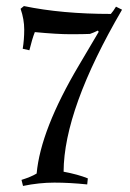

<svg xmlns="http://www.w3.org/2000/svg" viewBox="-20 -503 430 634"><path d="M268 106Q210 100 159.5 100Q109 100 56 111L51 91Q83 81 101 70Q114 -74 241 -288L306 -398L303 -402Q289 -395 277 -391Q256 -390 212 -390Q168 -390 95 -397Q86 -374 77 -337L55 -342Q60 -372 60 -405.5Q60 -439 48 -474L59 -483Q184 -457 346 -457Q354 -466 363 -481L383 -471Q191 -142 190 64Q238 73 270 86Z"/></svg>

Font: Almendra
Style: Regular
Weight: 400
Designer: Ana Sanfelippo
Foundry: Ana Sanfelippo
Version: Version 1.004